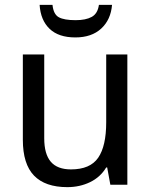

<svg xmlns="http://www.w3.org/2000/svg" viewBox="-20 -760 623 790"><path d="M504 0H434L421 -71H417Q393 -31 350.5 -10.5Q308 10 257 10Q166 10 120 -37.5Q74 -85 74 -185V-536H162V-191Q162 -126 189 -94.5Q216 -63 272 -63Q351 -63 384 -111Q417 -159 417 -257V-536H504ZM290 -606Q221 -606 184 -641.5Q147 -677 143 -740H196Q200 -701 222 -689Q244 -677 291 -677Q333 -677 357.5 -690.5Q382 -704 387 -740H441Q436 -679 396.5 -642.5Q357 -606 290 -606Z"/></svg>

Font: Noto Sans Display
Style: Regular
Weight: 400
Designer: Monotype Design team
Foundry: Monotype Imaging Inc.
Version: Version 1.000